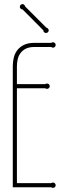

<svg xmlns="http://www.w3.org/2000/svg" viewBox="-20 -908 307 931"><path d="M228 -20Q232.4 -22.9 236.8 -22.9Q242.2 -22.9 246.1 -19Q250 -15.1 250 -9.8Q250 -4.4 246.1 -0.7Q242.2 2.9 236.8 2.9Q232.4 2.9 228 0H42V-586.9Q42 -608.4 46.9 -628.7Q51.8 -648.9 64 -664.8Q76.2 -680.7 96.4 -690.4Q116.7 -700.2 147 -700.2H228Q232.4 -703.1 236.8 -703.1Q242.2 -703.1 246.1 -699.2Q250 -695.3 250 -689.9Q250 -684.6 246.1 -680.7Q242.2 -676.8 236.8 -676.8Q232.9 -676.8 228 -680.2H147Q122.1 -680.2 105.7 -672.1Q89.4 -664.1 79.6 -650.9Q69.8 -637.7 65.9 -620.8Q62 -604 62 -586.9V-500H199.2Q203.6 -502.9 208 -502.9Q213.4 -502.9 217.3 -499.3Q221.2 -495.6 221.2 -490.2Q221.2 -484.9 217.3 -481Q213.4 -477.1 208 -477.1Q203.6 -477.1 199.2 -480H62V-20ZM204.1 -774.4Q208.5 -773.4 212.4 -769.5Q216.3 -765.6 216.3 -761.2Q216.3 -755.9 212.4 -752Q208.5 -748 203.1 -748Q197.8 -748 193.8 -752Q189.9 -755.9 189.9 -761.2L89.4 -862.3Q84 -862.3 80.1 -866Q76.2 -869.6 76.2 -875Q76.2 -880.4 80.1 -884.3Q84 -888.2 89.4 -888.2Q93.8 -888.2 97.4 -884.5Q101.1 -880.9 102.1 -876.5Z"/></svg>

Font: Wire One
Style: Regular
Weight: 400
Designer: Alexei Vanyashin, Gayaneh Bagdasaryan
Foundry: Cyreal Type Foundry
Version: Version 1.000